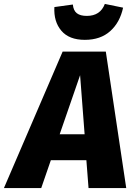

<svg xmlns="http://www.w3.org/2000/svg" viewBox="-77 -958 682 978"><path d="M363 -142H182L133 0H-57L242 -695H462L566 0H374ZM354 -274 331 -575 227 -274ZM200 -922 294 -935Q297 -904 314.5 -890.5Q332 -877 365 -877Q434 -877 457 -938L550 -919Q534 -844 484.5 -799.5Q435 -755 355 -755Q275 -755 235.5 -801.5Q196 -848 200 -922Z"/></svg>

Font: Trujillo ExtraBold
Style: Italic
Weight: 800
Italic angle: -8°
Designer: Fira Sans original fonts by bBox Type GmbH, Carrois Corporate GbR, & Edenspiekermann AG / Changes by Cristiano Sobral
Foundry: Fira Sans original fonts by bBox Type GmbH, Carrois Corporate GbR, & Edenspiekermann AG / Changes by Cristiano Sobral
Version: Version 4.301;July 28, 2020;FontCreator 13.0.0.2655 64-bit